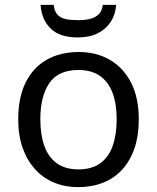

<svg xmlns="http://www.w3.org/2000/svg" viewBox="-20 -760 645 790"><path d="M551 -269Q551 -202 533.5 -150.5Q516 -99 483.5 -63Q451 -27 404.5 -8.5Q358 10 301 10Q248 10 203 -8.5Q158 -27 125 -63Q92 -99 73.5 -150.5Q55 -202 55 -269Q55 -358 85 -419.5Q115 -481 171 -513.5Q227 -546 304 -546Q377 -546 432.5 -513.5Q488 -481 519.5 -419.5Q551 -358 551 -269ZM146 -269Q146 -206 162.5 -159.5Q179 -113 214 -88Q249 -63 303 -63Q357 -63 392 -88Q427 -113 443.5 -159.5Q460 -206 460 -269Q460 -333 443 -378Q426 -423 391.5 -447.5Q357 -472 302 -472Q220 -472 183 -418Q146 -364 146 -269ZM458 -740Q455 -700 435.5 -670Q416 -640 382 -623Q348 -606 300 -606Q226 -606 188.5 -642.5Q151 -679 147 -740H201Q204 -713 216.5 -699.5Q229 -686 250.5 -681.5Q272 -677 302 -677Q328 -677 349.5 -682Q371 -687 385.5 -700.5Q400 -714 403 -740Z"/></svg>

Font: Noto Sans Ambassadori
Style: Regular
Weight: 400
Designer: Monotype Design Team
Foundry: Monotype Imaging Inc.
Version: Version 2.013